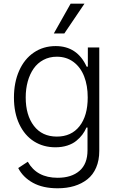

<svg xmlns="http://www.w3.org/2000/svg" viewBox="-20 -802 641 1038"><path d="M291.5 215.9Q211.6 215.9 157.8 186.1Q104 156.2 78.5 106.5L130.3 72.4Q178.6 159.1 291.5 159.1Q366.5 159.1 409.8 121.6Q453.1 84.2 453.1 10.3V-112.6H447.4Q438.6 -92 425.4 -74.4Q412.3 -56.8 392.6 -40.7Q372.9 -24.5 343.9 -15.1Q315 -5.7 279.8 -5.7Q214.5 -5.7 163.9 -37.6Q113.3 -69.6 84.3 -130.9Q55.4 -192.1 55.4 -274.1Q55.4 -356.2 83.5 -419.6Q111.5 -483 162.8 -517.9Q214.1 -552.9 280.9 -552.9Q397.7 -552.9 448.5 -441.4H454.9V-545.5H516.7V14.2Q516.7 65 499.8 104Q483 143.1 452.4 167.3Q421.9 191.4 381.4 203.7Q340.9 215.9 291.5 215.9ZM287.3 -63.6Q365.8 -63.6 410 -119.9Q454.2 -176.1 454.2 -275.2Q454.2 -339.5 435 -388.8Q415.8 -438.2 377.7 -466.8Q339.5 -495.4 287.3 -495.4Q247.2 -495.4 215 -478.3Q182.9 -461.3 161.9 -431.3Q141 -401.3 130 -361.5Q119 -321.7 119 -275.2Q119 -179.3 163.4 -121.4Q207.7 -63.6 287.3 -63.6ZM271 -621.1 361.9 -782.3H436.8L327.8 -621.1Z"/></svg>

Font: Inter Light BETA
Style: Regular
Weight: 300
Designer: Rasmus Andersson
Foundry: rsms
Version: Version 3.011;git-f93a4a705